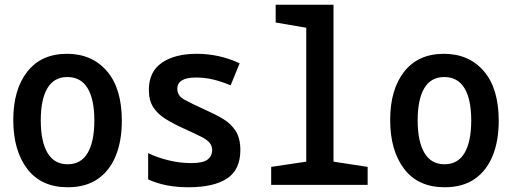

<svg xmlns="http://www.w3.org/2000/svg" viewBox="-20 -780 2160 810"><path d="M266 10Q154 10 95 -67.5Q36 -145 36 -274Q36 -402 95 -477.5Q154 -553 263 -553Q368 -553 431 -480Q494 -407 494 -270Q494 -186 468.5 -123Q443 -60 392.5 -25Q342 10 266 10ZM265 -87Q322 -87 350 -135Q378 -183 378 -272Q378 -361 349.5 -408Q321 -455 264 -455Q208 -455 180 -408Q152 -361 152 -272Q152 -183 180.5 -135Q209 -87 265 -87Z M775 10Q726 10 684.5 2Q643 -6 605 -23V-134Q639 -117 687.5 -104.5Q736 -92 787 -92Q837 -92 856 -107Q875 -122 875 -147Q875 -165 864 -178Q853 -191 827 -204Q801 -217 755 -238Q713 -257 679.5 -277.5Q646 -298 627 -327Q608 -356 608 -401Q608 -477 662.5 -515Q717 -553 810 -553Q905 -553 991 -513L953 -420Q912 -437 877.5 -445Q843 -453 807 -453Q728 -453 728 -405Q728 -376 758 -359.5Q788 -343 843 -318Q886 -299 920 -279Q954 -259 974 -228Q994 -197 994 -147Q994 -64 938 -27Q882 10 775 10Z M1124 0V-76L1272 -98V-663L1143 -685V-760H1387V-98L1531 -76V0Z M1856 10Q1744 10 1685 -67.5Q1626 -145 1626 -274Q1626 -402 1685 -477.5Q1744 -553 1853 -553Q1958 -553 2021 -480Q2084 -407 2084 -270Q2084 -186 2058.5 -123Q2033 -60 1982.5 -25Q1932 10 1856 10ZM1855 -87Q1912 -87 1940 -135Q1968 -183 1968 -272Q1968 -361 1939.5 -408Q1911 -455 1854 -455Q1798 -455 1770 -408Q1742 -361 1742 -272Q1742 -183 1770.5 -135Q1799 -87 1855 -87Z"/></svg>

Font: Noto Sans Mono Condensed SemiBold
Style: Regular
Weight: 600
Width: 3
Designer: Monotype Design Team
Foundry: Monotype Imaging Inc.
Version: Version 2.014